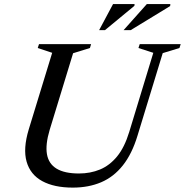

<svg xmlns="http://www.w3.org/2000/svg" viewBox="-20 -886 884 918"><path d="M217.5 -265Q196.5 -195 204.5 -148.8Q212.5 -102.5 250.8 -79.5Q289 -56.5 357.5 -56.5Q412 -56.5 458 -75.5Q504 -94.5 539.8 -138Q575.5 -181.5 598 -255.5L713 -633.5L642 -656.5L648 -675H844L838 -656.5L758 -632L637.5 -237.5Q611 -150 567.2 -95Q523.5 -40 463.5 -14.5Q403.5 11 328 11Q239 11 182 -20Q125 -51 107.2 -113Q89.5 -175 117.5 -267.5L229.5 -633.5L160.5 -656.5L166.5 -675H415.5L410 -656.5L329.5 -631.5ZM571 -742 682 -866.5H794.5L793.5 -857L605 -742ZM454 -742 520.5 -866.5H623.5L622.5 -858L482 -742Z"/></svg>

Font: Newsreader 24pt Medium
Style: Italic
Weight: 500
Italic angle: -17°
Designer: Hugues Gentile
Foundry: Production Type
Version: Version 1.003